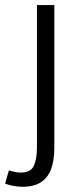

<svg xmlns="http://www.w3.org/2000/svg" viewBox="-57 -503 317 745"><path d="M30.8 221.7Q10.3 221.7 -7.3 218Q-24.9 214.4 -37.1 209.5L-22.5 158.2Q-13.7 161.1 -1.2 163.8Q11.2 166.5 24.9 166.5Q62.5 166.5 74.5 140.1Q86.4 113.8 86.4 69.3V-483.4H153.8V70.8Q153.8 119.1 141.4 152.8Q128.9 186.5 101.8 204.1Q74.7 221.7 30.8 221.7Z"/></svg>

Font: Varta Light Light
Style: Regular
Weight: 300
Version: Version 1.004